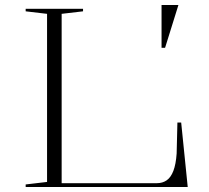

<svg xmlns="http://www.w3.org/2000/svg" viewBox="-20 -743 832 763"><path d="M82 0V-10L167 -20V-688L82 -698V-708H310V-698L225 -688V-15H603Q626 -15 642.5 -26.5Q659 -38 669 -64Q679 -90 682 -133L685 -256H700L726 0ZM622 -553V-723H689L636 -553Z"/></svg>

Font: Kalnia SemiExpanded ExtraLight
Style: Regular
Weight: 250
Width: 6
Designer: Frida Medrano
Foundry: Frida Medrano
Version: Version 1.105